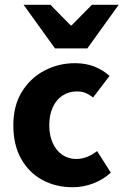

<svg xmlns="http://www.w3.org/2000/svg" viewBox="-20 -773 518 805"><path d="M284.4 12Q213.6 12 157.3 -18.7Q100.9 -49.4 68.4 -107.5Q35.9 -165.6 35.9 -247.8Q35.9 -330.5 72 -388.6Q108.1 -446.7 167 -477.4Q225.9 -508.1 294.4 -508.1Q340.3 -508.1 376.6 -493.5Q412.9 -479 439.3 -454.7L370.2 -364.3Q356.2 -375.5 340.3 -382.6Q324.4 -389.6 302.5 -389.6Q268.1 -389.6 241.9 -372.2Q215.7 -354.9 201.1 -322.8Q186.6 -290.8 186.6 -247.8Q186.6 -205 201.2 -173.1Q215.9 -141.2 241.2 -123.9Q266.6 -106.5 299.3 -106.5Q323.7 -106.5 345.8 -115.5Q367.9 -124.6 387.1 -139.5L444.7 -49.1Q414 -20.8 372 -4.4Q329.9 12 284.4 12ZM210.6 -570 78.9 -753H191.4L276.3 -666.6H280.3L365.3 -753H477.7L346.1 -570Z"/></svg>

Font: Mada
Style: Regular
Weight: 400
Designer: Khaled Hosny
Version: Version 1.5